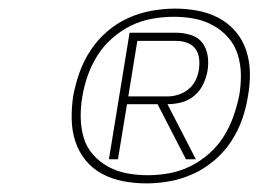

<svg xmlns="http://www.w3.org/2000/svg" viewBox="-20 -884 640 446"><path d="M233 -514 281 -808H389Q407 -808 424 -802.5Q441 -797 450.5 -784Q460 -771 462.5 -754Q465 -737 462 -719Q459 -703 451.5 -687.5Q444 -672 430.5 -661Q417 -650 401 -646Q385 -642 369 -642L435 -514H412L346 -642H275L254 -514ZM278 -660H369Q381 -660 394 -664Q407 -668 417.5 -676.5Q428 -685 434 -697Q440 -709 442 -722Q444 -735 442.5 -748Q441 -761 434 -770.5Q427 -780 415 -784.5Q403 -789 390 -789H299ZM320 -458Q293 -458 266.5 -463Q240 -468 217.5 -480Q195 -492 179 -511.5Q163 -531 155 -555.5Q147 -580 146.5 -607Q146 -634 150 -661Q155 -688 164.5 -715Q174 -742 190 -766.5Q206 -791 228.5 -810.5Q251 -830 277.5 -842Q304 -854 332 -859Q360 -864 387 -864Q414 -864 440 -859Q466 -854 488.5 -842Q511 -830 527.5 -810.5Q544 -791 552 -766.5Q560 -742 560.5 -715Q561 -688 556 -661Q552 -634 542.5 -607Q533 -580 517 -555.5Q501 -531 478 -511.5Q455 -492 428.5 -480Q402 -468 374.5 -463Q347 -458 320 -458ZM323 -477Q348 -477 373 -481.5Q398 -486 421.5 -497.5Q445 -509 465.5 -527Q486 -545 500 -567.5Q514 -590 522.5 -614.5Q531 -639 536 -664Q540 -688 539.5 -712Q539 -736 532 -758Q525 -780 510 -797Q495 -814 475 -825Q455 -836 432 -840.5Q409 -845 384 -845Q359 -845 333.5 -840.5Q308 -836 284.5 -824.5Q261 -813 240.5 -795Q220 -777 206 -754.5Q192 -732 183.5 -707.5Q175 -683 171 -658Q167 -634 167.5 -610Q168 -586 174.5 -564Q181 -542 196 -525Q211 -508 231 -497Q251 -486 274.5 -481.5Q298 -477 323 -477Z"/></svg>

Font: Iosevka Aile Thin Oblique
Style: Regular
Weight: 100
Italic angle: -9°
Designer: Belleve Invis
Foundry: Belleve Invis
Version: Version 31.1.0; ttfautohint (v1.8.4)